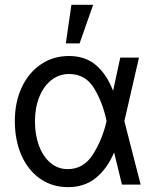

<svg xmlns="http://www.w3.org/2000/svg" viewBox="-20 -771 649 802"><path d="M42 -265.6Q42 -344.2 70.8 -406Q99.6 -467.8 151.1 -502.4Q202.6 -537.1 267.6 -537.1Q336.4 -537.1 380.9 -499Q425.3 -460.9 452.1 -392.6H452.6L482.4 -530.3H560.5L499.5 -265.1L567.4 0H489.3L457 -132.8H456.1Q427.7 -66.4 380.4 -27.8Q333 10.7 264.6 10.7Q198.2 10.7 147.7 -24.4Q97.2 -59.6 69.6 -122.3Q42 -185.1 42 -265.6ZM262.7 -64.5Q329.6 -64.5 368.7 -126.7Q407.7 -189 424.8 -263.7L425.3 -265.1L424.8 -266.6Q409.7 -341.3 373.5 -401.6Q337.4 -461.9 268.6 -461.9Q227.5 -461.9 195.1 -436.8Q162.6 -411.6 144.3 -366.5Q126 -321.3 126 -263.7Q126 -207 143.1 -161.6Q160.2 -116.2 191.4 -90.3Q222.7 -64.5 262.7 -64.5ZM278.3 -751H369.1L312.5 -589.8H254.9Z"/></svg>

Font: Pretendard JP
Style: Regular
Weight: 400
Designer: Base glyphs from Inter by Rasmus Andersson; Hangeul glyphs from Noto Sans CJK(Source Han Sans) by Jang Soo-young and Kan
Foundry: Kil Hyung-jin
Version: Version 1.309